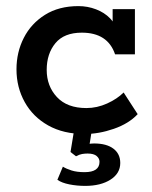

<svg xmlns="http://www.w3.org/2000/svg" viewBox="-20 -429 499 629"><path d="M257 10Q188 10 138 -18Q88 -46 61 -94.5Q34 -143 34 -202Q34 -258 58 -305Q82 -352 127.5 -380.5Q173 -409 237 -409Q267 -409 294.5 -398.5Q322 -388 340.5 -369Q359 -350 361 -324L349 -323V-399H422V-251H357Q333 -322 248 -322Q190 -322 161.5 -287.5Q133 -253 133 -200Q133 -147 166.5 -111Q200 -75 263 -75Q298 -75 331 -90Q364 -105 385 -126L431 -55Q402 -24 353 -7Q304 10 257 10ZM259 180Q232 180 207 175Q182 170 168 160L186 117Q197 124 214.5 129.5Q232 135 257 135Q306 135 306 101Q306 90 296.5 82Q287 74 267 74Q258 74 249 75.5Q240 77 229 83L211 69L224 -10H282L271 59L244 51Q255 46 266 43.5Q277 41 288 41Q329 41 351.5 58Q374 75 374 105Q374 139 342 159.5Q310 180 259 180Z"/></svg>

Font: Rokkitt SemiBold SemiBold
Style: Regular
Weight: 600
Version: Version 3.103